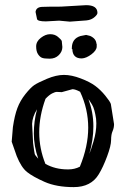

<svg xmlns="http://www.w3.org/2000/svg" viewBox="-20 -728 499 762"><path d="M222.2 -701.7C186.7 -701.7 161.6 -701.3 147 -700.7C131.3 -700 122.7 -693.4 121.1 -680.7C121.1 -680.3 123 -670.9 127 -652.3C128.6 -646.2 140.3 -643.1 162.1 -643.1L214.8 -646L257.3 -642.1L323.2 -647C336.6 -648.3 347.7 -653 356.4 -661.1C363.3 -667.3 366.7 -672.5 366.7 -676.8C366.7 -697.3 351.7 -707.5 321.8 -707.5ZM304.2 -496.1H304.7C316.7 -496.7 329.6 -502.3 343.3 -512.7C356.9 -523.1 363.8 -533.4 363.8 -543.5V-554.2H362.8C361.8 -567.9 353.5 -578.3 337.9 -585.4L321.8 -589.4L299.3 -585C276.5 -578.1 265.1 -562 265.1 -536.6V-533.2H267.1C267.7 -508.5 280.1 -496.1 304.2 -496.1ZM227.5 -541.5 225.1 -565.4C223.1 -569.7 218 -575.2 209.7 -582C201.4 -588.9 191.2 -592.3 179 -592.3C166.7 -592.3 154.5 -587.5 142.1 -577.9C129.7 -568.3 123.5 -557 123.5 -543.9C123.5 -530.9 125.9 -520.8 130.6 -513.4C135.3 -506.1 140.5 -501.2 146.2 -498.8C151.9 -496.3 162.2 -495.1 177 -495.1C191.8 -495.1 203.9 -499.8 213.4 -509.3C222.8 -518.7 227.5 -529.5 227.5 -541.5ZM131.8 -98.1C123.7 -106.9 119.1 -113.1 117.9 -116.7C116.8 -120.3 114.6 -134.9 111.3 -160.6L107.4 -236.3C108.1 -254.9 114.6 -274.3 127 -294.4C118.5 -263.2 114.3 -231 114.3 -198C114.3 -165 120.1 -131.7 131.8 -98.1ZM160.6 -335.9C170.1 -346 178.8 -353.1 186.8 -357.2C194.7 -361.2 201 -363.3 205.6 -363.3L225.1 -362.3L267.6 -374C275.1 -374 285.2 -370.6 297.9 -363.8C319.3 -318.2 330.1 -270.7 330.1 -221.2C330.1 -171.7 319 -120.1 296.9 -66.4C282.9 -59.2 267.7 -55.7 251.5 -55.7H248.5C215.7 -55.7 186.2 -63 160.2 -77.6C143.9 -118 135.7 -159.7 135.7 -202.9C135.7 -246 144 -290.4 160.6 -335.9ZM331.1 -334.5C333.7 -331.2 338.4 -324.1 345.2 -313C352.1 -301.9 357.4 -283.2 361.3 -256.8L362.3 -238.3C362.3 -215.5 358.7 -192.1 351.6 -168.2C344.4 -144.3 338.7 -127.3 334.5 -117.2C345.2 -154 350.6 -190.5 350.6 -226.8C350.6 -263.1 344.1 -299 331.1 -334.5ZM233.6 -430.7C213.3 -430.7 190.9 -425.5 166.5 -415.3C142.1 -405 125.2 -396.6 115.7 -390.1C106.3 -383.6 94.6 -371.7 80.8 -354.5C67 -337.2 56.4 -318.8 49.1 -299.3C41.7 -279.8 35.8 -254.6 31.2 -223.6L26.4 -165.5L46.4 -108.4C58.4 -78.5 72.1 -57.4 87.4 -45.2C102.7 -33 126 -19.9 157.2 -6.1C188.5 7.7 227 14.6 272.7 14.6C318.4 14.6 351.6 -2.4 372.1 -36.6C383.5 -55.2 394.4 -78.7 405 -107.2C415.6 -135.7 420.9 -157.3 420.9 -172.1C420.9 -186.9 422.9 -198.7 426.8 -207.5C430.7 -216.3 432.6 -225.6 432.6 -235.4L419.9 -315.4C417.6 -322.3 410.2 -333.3 397.7 -348.6C385.2 -363.9 371.9 -376.8 357.9 -387.2C343.9 -397.6 324.8 -407.5 300.5 -416.7C276.3 -426 254 -430.7 233.6 -430.7Z"/></svg>

Font: Drukaatie burti
Style: Regular
Weight: 400
Version: Version 0.14.4